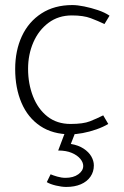

<svg xmlns="http://www.w3.org/2000/svg" viewBox="-20 -518 489 759"><path d="M388 -62Q362 -49 335.5 -38.5Q309 -28 259 -28Q205 -28 167.5 -57.5Q130 -87 110.5 -137Q91 -187 91 -246Q91 -303 112 -351Q133 -399 172 -428Q211 -457 264 -457Q310 -457 339 -446Q368 -435 393 -423L413 -456Q394 -469 367 -478Q340 -487 313 -492.5Q286 -498 266 -498Q195 -498 144 -465Q93 -432 66.5 -375Q40 -318 40 -245Q40 -170 65 -111.5Q90 -53 139 -20Q188 13 259 13Q280 13 307 8Q334 3 361 -6.5Q388 -16 408 -28ZM210 77Q242 77 264 86.5Q286 96 297.5 110Q309 124 309 138Q309 157 289.5 171Q270 185 239 185Q223 185 206 180Q189 175 180 171L165 202Q178 210 201 215.5Q224 221 242 221Q275 221 299.5 210.5Q324 200 337.5 180.5Q351 161 351 136Q351 118 341 100.5Q331 83 310.5 69.5Q290 56 260 51L285 -13H244Z"/></svg>

Font: Catamaran Thin Thin
Style: Regular
Weight: 250
Version: Version 2.000